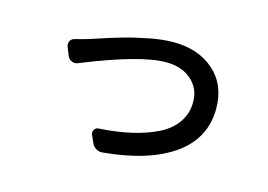

<svg xmlns="http://www.w3.org/2000/svg" viewBox="-77 -661 1154 828"><g transform="rotate(15 500.0 -246.5)"><path d="M230.5 -321.3Q216.8 -315.4 203.6 -321.3Q190.4 -327.1 184.6 -339.8L168.9 -378.9Q167 -384.8 167 -389.6Q167 -396.5 169.9 -403.3Q176.8 -415 189.5 -418Q228.5 -427.7 253.9 -435.5Q256.8 -436.5 288.1 -446.8Q319.3 -457 334.5 -461.9Q349.6 -466.8 383.3 -476.6Q417 -486.3 440.9 -491.7Q464.8 -497.1 495.6 -503.4Q526.4 -509.8 554.2 -512.7Q582 -515.6 606.4 -515.6Q717.8 -515.6 787.6 -453.6Q857.4 -391.6 857.4 -286.1Q857.4 -153.3 746.1 -74.2Q634.8 4.9 431.6 23.4Q429.7 23.4 426.8 23.4Q414.1 23.4 403.3 16.6Q389.6 8.8 383.8 -5.9L369.1 -39.1Q364.3 -50.8 371.1 -61.5Q377.9 -72.3 390.6 -72.3Q469.7 -77.1 533.7 -91.8Q597.7 -106.4 647.9 -131.3Q698.2 -156.2 726.1 -196.3Q753.9 -236.3 753.9 -288.1Q753.9 -347.7 710.9 -385.7Q668 -423.8 597.7 -423.8Q482.4 -423.8 230.5 -321.3Z"/></g></svg>

Font: Gen Jyuu Gothic L Monospace Medium
Style: Regular
Weight: 500
Designer: [Source Han Sans]
Ryoko NISHIZUKA  (kana & ideographs); Paul D. Hunt (Latin, Greek & Cyrillic); Wenlong ZHANG  (bopomofo
Version: Version 1.002.20150607